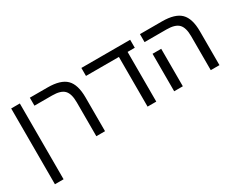

<svg xmlns="http://www.w3.org/2000/svg" viewBox="-91 -1069 2165 1727"><g transform="rotate(-30 991.0 -205.5)"><path d="M174.8 -599.1V188H85V-599.1Z M713.9 -351.1V0H623.5V-352.1Q623.5 -440.9 587.6 -478.5Q551.8 -516.1 461.9 -516.1H278.8V-599.1H462.9Q597.7 -599.1 655.8 -541.5Q713.9 -483.9 713.9 -351.1Z M1246.1 -516.1V0H1155.8V-516.1H814V-599.1H1320.8V-516.1Z M1902.3 -351.1V0H1812V-352.1Q1812 -441.9 1775.6 -479Q1739.3 -516.1 1649.9 -516.1H1422.4V-599.1H1651.4Q1786.1 -599.1 1844.2 -541.5Q1902.3 -483.9 1902.3 -351.1ZM1522 -389.2V0H1432.1V-389.2Z"/></g></svg>

Font: Arimo
Style: Regular
Weight: 400
Designer: Steve Matteson
Foundry: Monotype Imaging Inc.
Version: Version 1.33